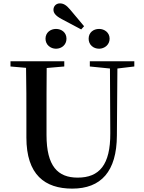

<svg xmlns="http://www.w3.org/2000/svg" viewBox="-20 -1097 849 1135"><path d="M347 -983 460 -923 477 -942 394 -1041C372 -1067 355 -1077 334 -1077C312 -1077 296 -1061 296 -1039C296 -1021 308 -1003 347 -983ZM311 -809C344 -809 373 -832 373 -868C373 -905 344 -926 311 -926C279 -926 249 -905 249 -868C249 -832 279 -809 311 -809ZM566 -809C597 -809 628 -832 628 -868C628 -905 597 -926 566 -926C532 -926 504 -905 504 -868C504 -832 532 -809 566 -809ZM511 -704 630 -692 632 -310C633 -122 567 -47 439 -47C322 -47 255 -114 255 -299V-397C255 -497 255 -597 256 -695L360 -704V-735H42V-704L134 -696C136 -596 136 -496 136 -397V-284C136 -64 245 18 407 18C577 18 670 -83 671 -296L674 -692L774 -704V-735H511Z"/></svg>

Font: GenKiMin2 TW SB
Style: Regular
Weight: 600
Version: Version 2.100;PS 2.1;hotconv 16.6.51;makeotf.lib2.5.65220 DE